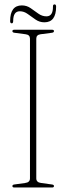

<svg xmlns="http://www.w3.org/2000/svg" viewBox="-20 -832 294 852"><path d="M141 -40.5Q141 -22.5 162.5 -20L209.5 -13.5Q219.5 -12.5 219.5 -6.5Q219.5 0 211 0H43.5Q35 0 35 -6.5Q35 -12.5 44.5 -13.5L91.5 -20Q113 -22.5 113 -40.5V-660.5Q113 -677.5 94 -680L44.5 -686.5Q35 -687.5 35 -694Q35 -700 43.5 -700H211Q219.5 -700 219.5 -694Q219.5 -687.5 209.5 -686.5L160 -680Q141 -677.5 141 -660.5ZM177 -733Q155.5 -733 137.8 -745.2Q120 -757.5 103.2 -769.8Q86.5 -782 68 -782Q38.5 -782 38.5 -739Q38.5 -728.5 32 -728.5Q25 -728.5 25 -738.5Q25 -808 77 -808Q98.5 -808 116 -795.8Q133.5 -783.5 150.2 -771.5Q167 -759.5 186 -759.5Q215.5 -759.5 215 -802Q214.5 -812.5 222 -812.5Q229 -812.5 229 -802.5Q229 -733 177 -733Z"/></svg>

Font: Fraunces 144pt Soft Thin
Style: Regular
Weight: 100
Version: Version 1.000;[0bf87f6ff]